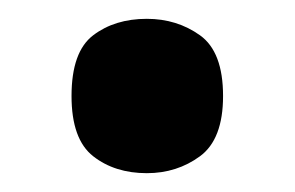

<svg xmlns="http://www.w3.org/2000/svg" viewBox="-20 -176 313 204"><path d="M136 8Q102 8 79 -10Q56 -28 56 -74Q56 -121 79 -138.5Q102 -156 136 -156Q168 -156 192.5 -138.5Q217 -121 217 -74Q217 -28 192.5 -10Q168 8 136 8Z"/></svg>

Font: Noto Serif Lao ExtraCondensed Black
Style: Regular
Weight: 900
Width: 2
Designer: Monotype Design Team
Foundry: Monotype Imaging Inc.
Version: Version 2.003; ttfautohint (v1.8.4.7-5d5b)